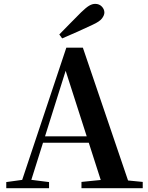

<svg xmlns="http://www.w3.org/2000/svg" viewBox="-20 -997 786 1017"><path d="M294.1 -814.5Q324.6 -844.9 353.8 -875.4Q382.9 -905.8 410.1 -932.2Q435.3 -956.6 451.8 -966.6Q468.4 -976.5 484.2 -976.5Q505.7 -976.5 519.3 -962.3Q532.9 -948.1 532.9 -930.5Q532.9 -916.4 520.3 -899.5Q507.7 -882.7 470.7 -865.9Q430.9 -846.9 390.6 -829Q350.3 -811.1 309.3 -793.6ZM13.2 0V-32.6L112.6 -46.3H131.1L239.8 -32.6V0ZM82.8 0 331.4 -744.6H418.9L672.2 0H527.6L316.7 -656.5H337.4L334.2 -642.5L132 0ZM193.5 -241.1 200.6 -275H517.8L524.9 -241.1ZM411.5 0V-33.4L546.7 -47H597.4L736 -33.4V0Z"/></svg>

Font: Noto Serif HK ExtraLight
Style: Regular
Weight: 200
Designer: Ryoko NISHIZUKA 西塚涼子 (kana & ideographs); Frank Grießhammer (Latin, Greek & Cyrillic); Wenlong ZHANG 张文龙 (bopomofo); San
Foundry: Adobe
Version: Version 2.002-H1;hotconv 1.1.0;makeotfexe 2.6.0